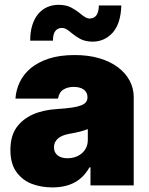

<svg xmlns="http://www.w3.org/2000/svg" viewBox="-20 -786 631 814"><path d="M201.7 8.5Q154.1 8.5 113.3 -7.1Q73.2 -23.1 47.9 -59.3Q24.1 -93.8 24.1 -150.6Q24.1 -209.2 50.4 -246.1Q101.9 -316.8 224.4 -323.9Q260.7 -326.3 285 -329.9Q309.3 -333.5 324 -339.3Q338.8 -345.2 344.8 -353.5Q350.9 -361.9 350.9 -373.6Q350.9 -385.3 346.2 -393.6Q341.6 -402 333.6 -407.3Q325.6 -412.6 315 -415.1Q304.3 -417.6 292.6 -417.6Q266.7 -417.6 248.6 -406.2Q230.5 -394.9 225.9 -367.9H45.5Q47.9 -404.5 63.9 -438Q79.9 -471.6 110.4 -497Q141 -522.4 187 -537.5Q233 -552.6 295.5 -552.6Q354 -552.9 400.7 -539.1Q447.4 -525.2 479.9 -500.9Q512.4 -476.6 529.8 -443.7Q547.2 -410.9 546.9 -373.6V0H363.6V-76.7H359.4Q334.9 -33 296 -12.3Q257.1 8.5 201.7 8.5ZM373.6 -609.4Q341.3 -609.7 320 -621.1Q298.7 -632.8 283.4 -646Q272.7 -655.5 262.8 -661.6Q252.8 -667.6 241.5 -667.6Q225.5 -667.6 215 -655Q204.5 -642.4 204.5 -613.6H108Q108 -651.6 117.2 -680.2Q126.4 -708.8 142.8 -727.8Q159.1 -746.8 181.1 -756.2Q203.1 -765.6 228.7 -765.6Q261 -765.3 282.7 -753.6Q305 -741.5 320.3 -728.3Q331 -719.5 340.9 -713.4Q350.9 -707.4 360.8 -707.4Q398.4 -708.5 399.1 -762.8H494.3Q492.2 -687.5 458.5 -648.4Q424.7 -610.1 373.6 -609.4ZM265.6 -115.1Q282.7 -115.1 298.5 -120.2Q314.3 -125.4 326.2 -135.3Q338.1 -145.2 345.2 -159.8Q352.3 -174.4 352.3 -193.2V-238.6Q320.7 -226.2 274.1 -218.8Q239.7 -212.4 224.3 -197.4Q208.8 -182.5 208.8 -161.9Q208.8 -149.5 213.4 -140.6Q218 -131.7 225.9 -126.1Q233.7 -120.4 244 -117.7Q254.3 -115.1 265.6 -115.1Z"/></svg>

Font: Linik Sans Black
Style: Regular
Weight: 900
Designer: Fonts by Rasmus Andersson / Changes by Cristiano Sobral with parts from Marc Monis
Foundry: rsms
Version: Version 3.020; ttfautohint (v1.6)